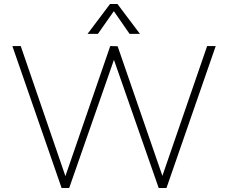

<svg xmlns="http://www.w3.org/2000/svg" viewBox="-20 -943 1144 963"><path d="M289 0 42 -712H84L322 -19H294L533 -712L570 -711L809 -19H780L1019 -712H1062L815 0H776L541 -673H562L327 0ZM471 -773H419L532 -923H569L682 -773H630L551 -887Z"/></svg>

Font: Muli ExtraLight
Style: Regular
Weight: 250
Designer: Vernon Adams
Foundry: Vernon Adams
Version: Version 2.100; ttfautohint (v1.8.1.43-b0c9)